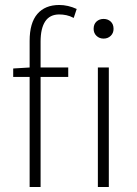

<svg xmlns="http://www.w3.org/2000/svg" viewBox="-20 -751 550 771"><path d="M99 0V-442H33V-476L99 -480V-587Q99 -659 130 -695Q161 -731 218 -731Q253 -731 288 -715L276 -679Q261 -687 246.5 -690Q232 -693 218 -693Q180 -693 161.5 -665Q143 -637 143 -584V-480H254V-442H143V0ZM373 0V-480H417V0ZM396 -596Q379 -596 367.5 -607Q356 -618 356 -635Q356 -654 367.5 -664.5Q379 -675 396 -675Q413 -675 424.5 -664.5Q436 -654 436 -635Q436 -618 424.5 -607Q413 -596 396 -596Z"/></svg>

Font: hySource Sans Pro Light
Style: Regular
Weight: 300
Designer: Paul D. Hunt
Foundry: Adobe Systems Incorporated
Version: Version 2.021;PS 2.000;hotconv 1.0.86;makeotf.lib2.5.63406